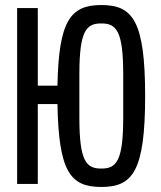

<svg xmlns="http://www.w3.org/2000/svg" viewBox="-20 -730 640 762"><path d="M382 12C506 12 556 -49 556 -349C556 -649 506 -710 382 -710C259 -710 213 -647 208 -390H130V-698H48V0H130V-317H208C213 -50 258 12 382 12ZM382 -61C323 -61 295 -89 295 -262V-436C295 -609 323 -637 382 -637C441 -637 469 -609 469 -436V-262C469 -89 441 -61 382 -61Z"/></svg>

Font: IBM Plex Mono
Style: Regular
Weight: 400
Monospace: yes
Designer: Mike Abbink, Paul van der Laan, Pieter van Rosmalen
Foundry: Bold Monday
Version: Version 2.004